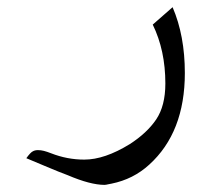

<svg xmlns="http://www.w3.org/2000/svg" viewBox="-20 -334 587 534"><path d="M71.3 86.9Q77.1 83.5 85.4 83.5Q93.8 83.5 102.3 85.7Q110.8 87.9 122.1 92.3Q167 109.9 214.4 109.9Q271 109.9 340.8 66.9Q388.7 36.1 414.3 -1.7Q439.9 -39.6 439.9 -101.6Q439.9 -193.8 404.8 -265.6L460 -314Q494.1 -234.9 494.1 -130.9Q494.1 34.2 395 124Q350.6 164.6 290 176.8Q287.1 177.2 282.7 178.2Q273.9 180.2 271 180.2Q231.4 180.2 168.5 153.3Q147 145.5 104.2 127.4Q61.5 109.4 53.2 106Q64.9 89.8 71.3 86.9Z"/></svg>

Font: VizhehAzad
Style: Regular
Weight: 400
Designer: damoon khanjanzadeh
Foundry: http://font-store.ir
Version: Version:0.0.3;RFB:1.2.5;Building:2016-04-04 21:25:54.909891